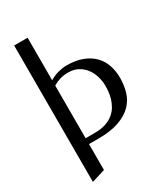

<svg xmlns="http://www.w3.org/2000/svg" viewBox="-223 -828 996 1135"><g transform="rotate(-30 274.5 -260.5)"><path d="M65.4 205.1V-726.1H157.2V-435.5Q185.1 -452.6 216.3 -460.9Q247.6 -469.2 272.5 -469.2Q334.5 -469.2 379.6 -452.4Q424.8 -435.5 454.3 -406Q483.9 -376.5 498 -335.7Q512.2 -294.9 512.2 -247.1Q512.2 -198.7 499.3 -154.1Q486.3 -109.4 453.4 -75.2Q420.4 -41 363.8 -20.5Q307.1 0 220.2 0H157.2V176.8ZM262.2 -428.2Q231 -428.2 205.8 -420.9Q180.7 -413.6 157.2 -399.4V-40H220.2Q264.2 -40 295.4 -50.8Q326.7 -61.5 348.1 -79.3Q369.6 -97.2 382.6 -119.4Q395.5 -141.6 402.3 -164.8Q409.2 -188 411.4 -209.7Q413.6 -231.4 413.6 -248Q413.6 -283.7 403.6 -316.2Q393.6 -348.6 374.3 -373.5Q355 -398.4 326.9 -413.3Q298.8 -428.2 262.2 -428.2Z"/></g></svg>

Font: Federo
Style: Regular
Weight: 400
Designer: Olexa M. Volochay | Cyreal.org
Foundry: Olexa M. Volochay | Cyreal.org
Version: Version 1.000